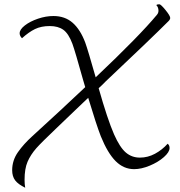

<svg xmlns="http://www.w3.org/2000/svg" viewBox="-20 -779 842 899"><path d="M774 -86Q774 -67 747.5 -43.5Q721 -20 681.5 -3.5Q642 13 608 13Q559 13 521.5 -24.5Q484 -62 452 -141Q431 -195 393 -321L329 -260Q315 -246 244.5 -179Q174 -112 150 -85Q123 -54 109 -21.5Q95 11 95 63Q95 84 98 100Q65 84 51 65.5Q37 47 37 18Q37 -28 64 -66.5Q91 -105 132 -142Q267 -265 379 -371Q372 -397 369 -405Q332 -538 319 -574Q301 -622 276.5 -639.5Q252 -657 213 -657Q173 -657 144 -643Q115 -629 83 -600Q72 -611 72 -623Q72 -641 96.5 -660Q121 -679 158 -691.5Q195 -704 230 -704Q284 -704 320 -672.5Q356 -641 379 -580Q392 -544 428 -417Q633 -611 715 -710Q722 -718 722 -729Q722 -745 712 -755Q715 -759 726 -759Q733 -759 755 -732Q777 -705 777 -695Q777 -688 769 -680Q686 -597 474 -397Q464 -386 442 -366Q483 -221 514 -150Q541 -89 569 -65Q597 -41 635 -41Q672 -41 705.5 -59Q739 -77 765 -106Q774 -99 774 -86Z"/></svg>

Font: Charmonman
Style: Regular
Weight: 400
Designer: Ekaluck Peanpanawate
Foundry: Cadson Demak Co.,Ltd.
Version: Version 1.000; ttfautohint (v1.6)